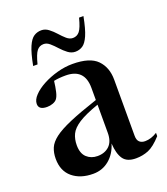

<svg xmlns="http://www.w3.org/2000/svg" viewBox="-136 -823 807 928"><g transform="rotate(-20 268.0 -359.0)"><path d="M536 -55Q498.5 -13.5 468.2 -1.2Q438 11 404 11Q357.5 11 338.5 -16.5Q319.5 -44 316.5 -97Q301.5 -47.5 266.5 -18.5Q231.5 10.5 184 10.5Q118.5 10.5 78 -23.2Q37.5 -57 37.5 -119.5Q37.5 -150.5 47.8 -174.8Q58 -199 86.8 -221Q115.5 -243 171 -266.8Q226.5 -290.5 317 -320.5V-383Q317 -482 219.5 -482Q185.5 -482 159 -476.5Q155.5 -446.5 150 -423Q144.5 -399.5 136 -389Q129 -380 114.8 -374.8Q100.5 -369.5 85 -369.5Q42 -369.5 42 -400Q42 -421.5 62.8 -443.2Q83.5 -465 117.2 -483Q151 -501 191 -512Q231 -523 269.5 -523Q359 -523 396.5 -484.5Q434 -446 434 -382.5V-94.5Q434 -71.5 444.8 -61.8Q455.5 -52 473.5 -52Q504.5 -52 536 -72ZM155.5 -146.5Q155.5 -104 177.8 -83.5Q200 -63 233 -63Q270.5 -63 293.8 -85.2Q317 -107.5 317 -151.5V-296.5Q248.5 -272.5 214 -250.2Q179.5 -228 167.5 -203Q155.5 -178 155.5 -146.5ZM399.5 -722.5Q387.5 -659.5 373.5 -627.5Q359.5 -595.5 342.5 -584.5Q325.5 -573.5 305 -573.5Q284.5 -573.5 267 -586.8Q249.5 -600 234 -617.2Q218.5 -634.5 203.2 -647.8Q188 -661 172 -661Q150 -661 136.8 -644.2Q123.5 -627.5 111 -578.5H88.5Q100.5 -641.5 114.5 -673.5Q128.5 -705.5 145.8 -716.5Q163 -727.5 184 -727.5Q204 -727.5 221.2 -714.2Q238.5 -701 253.8 -683.8Q269 -666.5 284.2 -653.2Q299.5 -640 316 -640Q337.5 -640 351 -656.8Q364.5 -673.5 377 -722.5Z"/></g></svg>

Font: Newsreader Display Medium
Style: Regular
Weight: 500
Designer: Hugues Gentile
Foundry: Production Type
Version: Version 1.001